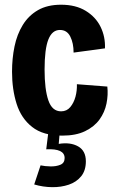

<svg xmlns="http://www.w3.org/2000/svg" viewBox="-20 -562 488 814"><path d="M244 13Q163 13 116.5 -23.5Q70 -60 50.5 -121.5Q31 -183 31 -258Q31 -314 41.5 -365Q52 -416 76.5 -456Q101 -496 141 -519Q181 -542 239 -542Q301 -542 343.5 -516Q386 -490 406.5 -448Q427 -406 425 -357L292 -339Q292 -379 278 -407Q264 -435 234 -435Q201 -435 185 -394.5Q169 -354 169 -267Q169 -183 185 -136.5Q201 -90 239 -90Q263 -90 278 -108Q293 -126 300 -152Q307 -178 306 -205L435 -195Q439 -160 431.5 -123Q424 -86 402 -55.5Q380 -25 341 -6Q302 13 244 13ZM125 220 152 139Q170 143 194 143.5Q218 144 236 136.5Q254 129 254 108Q254 67 176 71L186 -10H234L229 48Q278 40 311 58.5Q344 77 344 122Q344 161 324 185.5Q304 210 271.5 221Q239 232 200.5 231.5Q162 231 125 220Z"/></svg>

Font: Bricolage Grotesque 12pt Condensed Bricolage Grotesque 10pt Condensed Regular
Style: Bold
Weight: 700
Width: 3
Designer: Mathieu Triay
Foundry: Atelier Triay
Version: Version 1.001; ttfautohint (v1.8.4.7-5d5b);gftools[0.9.33.de